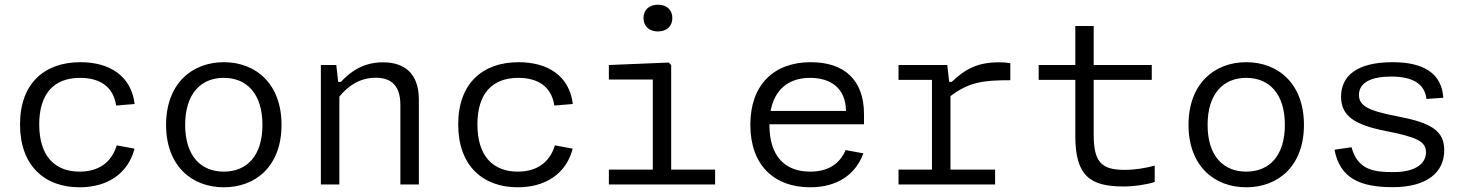

<svg xmlns="http://www.w3.org/2000/svg" viewBox="-20 -783 6240 815"><path d="M551 -152 475.5 -166C452.5 -90.5 395.5 -54.5 318 -54.5C213.5 -54.5 146.5 -119.5 146.5 -255C146.5 -382.5 206.5 -452.5 320 -452.5C398.5 -452.5 460.5 -419.5 473 -335L551.5 -341.5C537 -462 444 -519 321.5 -519C167.5 -519 65 -428 65 -255C65 -79 170 12 317.5 12C435.5 12 523.5 -45.5 551 -152Z M1175 -253C1175 -427.5 1066 -519 930 -519C794.5 -519 685 -427.5 685 -253C685 -78.5 794.5 12 930 12C1066 12 1175 -78.5 1175 -253ZM1094 -253C1094 -120.5 1027 -54.5 930 -54.5C833 -54.5 766 -120.5 766 -253C766 -385.5 833 -452.5 930 -452.5C1027 -452.5 1094 -385.5 1094 -253Z M1758 0V-359.5C1758 -471.5 1697 -518.5 1605.5 -518.5C1517 -518.5 1463.5 -474 1427 -435.5H1415.5L1407.5 -507H1342V0H1420.5V-373C1460 -421.5 1510.5 -453 1575 -453C1630.5 -453 1679.5 -429.5 1679.5 -338V0Z M2411 -152 2335.5 -166C2312.5 -90.5 2255.5 -54.5 2178 -54.5C2073.5 -54.5 2006.5 -119.5 2006.5 -255C2006.5 -382.5 2066.5 -452.5 2180 -452.5C2258.5 -452.5 2320.5 -419.5 2333 -335L2411.5 -341.5C2397 -462 2304 -519 2181.5 -519C2027.5 -519 1925 -428 1925 -255C1925 -79 2030 12 2177.5 12C2295.5 12 2383.5 -45.5 2411 -152Z M2564.5 0H3015.5V-63H2829V-507L2818.5 -517.5L2564.5 -507V-445.5H2751V-63H2564.5ZM2772.5 -649.5C2809 -649.5 2834 -671 2834 -706.5C2834 -742 2809 -763 2772.5 -763C2736.5 -763 2711.5 -742 2711.5 -706.5C2711.5 -671 2736.5 -649.5 2772.5 -649.5Z M3165 -253.5C3165 -81 3267 12 3419 12C3535 12 3612 -43 3645 -132L3569.5 -146C3543 -83.5 3490.5 -54.5 3419 -54.5C3311 -54.5 3246 -120.5 3246 -253.5V-255.5H3647.5V-298.5C3647.5 -444 3563.5 -519 3421.5 -519C3265 -519 3165 -423 3165 -253.5ZM3251 -312C3268 -402.5 3326.5 -452.5 3418.5 -452.5C3505 -452.5 3570 -410 3571 -312Z M4001 -507H3794V-444H3936V-63H3794V0H4204V-63H4014.5V-375C4093 -434 4150.5 -442.5 4268.5 -442.5V-515C4253.5 -517.5 4238 -518.5 4220 -518.5C4128.5 -518.5 4076 -489 4020 -435.5H4009Z M4750 8.5C4795 8.5 4842.5 1.5 4881.5 -10.5V-80C4842.5 -69.5 4800 -62 4754 -62C4657.5 -62 4622.5 -92.5 4622.5 -211V-444H4869V-507H4622.5V-672.5H4544.5V-507H4389V-444H4544.5V-205C4544.5 -37.5 4606.5 9 4750 8.5Z M5515 -253C5515 -427.5 5406 -519 5270 -519C5134.5 -519 5025 -427.5 5025 -253C5025 -78.5 5134.5 12 5270 12C5406 12 5515 -78.5 5515 -253ZM5434 -253C5434 -120.5 5367 -54.5 5270 -54.5C5173 -54.5 5106 -120.5 5106 -253C5106 -385.5 5173 -452.5 5270 -452.5C5367 -452.5 5434 -385.5 5434 -253Z M5891.5 -519C5738.5 -519 5672.5 -460 5672.5 -372.5C5672.5 -288.5 5734 -252.5 5862 -227C5991 -201.5 6033 -184 6033 -136.5C6033 -92 5993.5 -52.5 5895 -52.5C5818.5 -52.5 5743.5 -58 5717 -158L5644.5 -147.5C5668 -27 5751.5 11.5 5892 11.5C6038 11.5 6110.5 -52 6110.5 -145C6110.5 -229.5 6053.5 -262.5 5907.5 -290C5788 -313 5748.5 -334 5748.5 -380C5748.5 -433.5 5802 -458 5885.5 -458C5978 -458 6028 -426 6035 -363L6106.5 -368C6100 -472 6022.5 -519 5891.5 -519Z"/></svg>

Font: Monaspace Neon Light
Style: Regular
Weight: 300
Designer: Riley Cran & the Lettermatic Team
Foundry: Lettermatic
Version: Version 1.200 (Monaspace Neon)